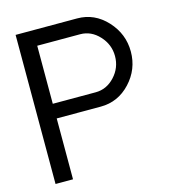

<svg xmlns="http://www.w3.org/2000/svg" viewBox="-111 -841 837 933"><g transform="rotate(-15 307.5 -375.0)"><path d="M362.8 -750Q449.7 -750 511.5 -683.1Q573.2 -616.2 573.2 -527.1Q573.2 -438 511.7 -372.1Q450.2 -306.2 362.8 -306.2H141.1V0H53.2V-750ZM356.9 -379.9Q412.1 -379.9 452.6 -423.3Q493.2 -466.8 493.2 -525.9Q493.2 -584 452.6 -627.9Q412.1 -671.9 356.9 -671.9H141.1V-379.9Z"/></g></svg>

Font: ø
Style: ø
Weight: 400
Designer: Samuel Oakes
Foundry: Samuel Oakes
Version: Version 1.000;PS 001.000;hotconv 1.0.88;makeotf.lib2.5.64775